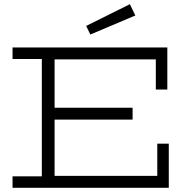

<svg xmlns="http://www.w3.org/2000/svg" viewBox="-20 -898 897 918"><path d="M780 -470V-671H40V-616H180V-55H40V0H787V-211H732V-57H241V-326H614V-383H241V-614H725V-470ZM601 -878 392 -774 412 -733 627 -824Z"/></svg>

Font: Stint Ultra Expanded
Style: Regular
Weight: 400
Width: 7
Designer: Astigmatic (AOETI)
Foundry: Astigmatic (AOETI)
Version: Version 1.000